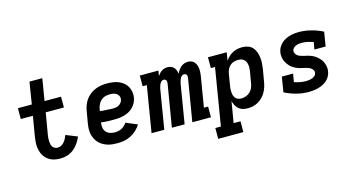

<svg xmlns="http://www.w3.org/2000/svg" viewBox="-95 -1132 3190 1733"><g transform="rotate(-15 1500.0 -265.0)"><path d="M343 8Q320 8 297 4.5Q274 1 254.5 -8Q235 -17 218.5 -31Q202 -45 190.5 -63.5Q179 -82 172.5 -103Q166 -124 163.5 -147Q161 -170 163 -193Q165 -216 168 -239L200 -429H87V-530H217L250 -735H370L336 -530H490V-429H320L285 -223Q283 -209 282 -194.5Q281 -180 282 -166Q283 -152 286 -139Q289 -126 296.5 -115.5Q304 -105 316.5 -99Q329 -93 343 -93Q360 -93 376 -101.5Q392 -110 404 -124Q416 -138 424 -154Q432 -170 438 -186L545 -143Q532 -112 512.5 -83.5Q493 -55 466 -33.5Q439 -12 407 -2Q375 8 343 8Z M876 8Q851 8 826.5 5.5Q802 3 779.5 -4.5Q757 -12 737 -24Q717 -36 701.5 -53Q686 -70 675.5 -91Q665 -112 660 -135.5Q655 -159 656 -183.5Q657 -208 661 -233L680 -343Q684 -370 694 -397Q704 -424 721 -448Q738 -472 762 -490Q786 -508 812.5 -519Q839 -530 867 -534Q895 -538 922 -538Q950 -538 977.5 -534Q1005 -530 1029 -520Q1053 -510 1073.5 -493.5Q1094 -477 1106.5 -454Q1119 -431 1123.5 -404Q1128 -377 1123 -350Q1119 -326 1107.5 -304Q1096 -282 1078 -264Q1060 -246 1038 -234.5Q1016 -223 992 -216.5Q968 -210 945 -208Q922 -206 898 -206Q868 -206 838 -207Q808 -208 778 -212Q774 -189 777.5 -165.5Q781 -142 794.5 -125Q808 -108 830 -100.5Q852 -93 876 -93Q892 -93 908.5 -96Q925 -99 940 -107Q955 -115 968 -127Q981 -139 990 -153L1096 -108Q1079 -80 1054 -57Q1029 -34 999.5 -19Q970 -4 938.5 2Q907 8 876 8ZM913 -305Q928 -305 943 -307.5Q958 -310 971 -317.5Q984 -325 994 -338Q1004 -351 1006 -366Q1009 -382 1002.5 -397Q996 -412 983.5 -421Q971 -430 954.5 -433.5Q938 -437 922 -437Q907 -437 892 -434.5Q877 -432 863 -425.5Q849 -419 837 -408Q825 -397 817 -383.5Q809 -370 804 -355.5Q799 -341 797 -327L795 -313Q809 -311 824 -310Q839 -309 854 -308.5Q869 -308 883.5 -306.5Q898 -305 913 -305Z M1194 0 1265 -430H1226V-530H1400L1392 -481Q1400 -493 1410 -504Q1420 -515 1432.5 -523Q1445 -531 1459 -534.5Q1473 -538 1486 -538Q1503 -538 1519 -532Q1535 -526 1545.5 -514Q1556 -502 1561.5 -486.5Q1567 -471 1569 -455Q1576 -471 1586.5 -486.5Q1597 -502 1611 -514Q1625 -526 1642.5 -532Q1660 -538 1677 -538Q1695 -538 1711 -531.5Q1727 -525 1737.5 -512Q1748 -499 1753.5 -482.5Q1759 -466 1760.5 -448.5Q1762 -431 1760.5 -413Q1759 -395 1756 -377L1710 -100H1749V0H1575L1641 -397Q1642 -405 1641.5 -412.5Q1641 -420 1637.5 -426Q1634 -432 1627 -435Q1620 -438 1613 -438Q1601 -438 1591 -428Q1581 -418 1576 -406Q1571 -394 1567.5 -382Q1564 -370 1562 -358L1503 0H1384L1450 -397Q1451 -405 1450.5 -412.5Q1450 -420 1446.5 -426Q1443 -432 1436.5 -435Q1430 -438 1422 -438Q1410 -438 1400.5 -428Q1391 -418 1385.5 -406Q1380 -394 1377 -382Q1374 -370 1372 -358L1313 0Z M1762 205V104H1814L1902 -429H1863V-530H2038L2026 -454Q2039 -474 2056.5 -490.5Q2074 -507 2095 -518Q2116 -529 2138.5 -533.5Q2161 -538 2183 -538Q2211 -538 2236.5 -529.5Q2262 -521 2279.5 -502Q2297 -483 2306 -458Q2315 -433 2318.5 -406.5Q2322 -380 2320 -352.5Q2318 -325 2314 -297L2295 -187Q2291 -162 2283.5 -138Q2276 -114 2263 -91Q2250 -68 2231 -48.5Q2212 -29 2189 -16Q2166 -3 2141 2.5Q2116 8 2091 8Q2068 8 2046 2Q2024 -4 2008 -18.5Q1992 -33 1981.5 -52.5Q1971 -72 1966 -94L1933 104H1997V205ZM2059 -93Q2080 -93 2101.5 -100.5Q2123 -108 2140 -124Q2157 -140 2166 -161Q2175 -182 2178 -203L2197 -313Q2199 -328 2199.5 -343Q2200 -358 2197.5 -372Q2195 -386 2189 -399Q2183 -412 2172 -421Q2161 -430 2147 -433.5Q2133 -437 2118 -437Q2098 -437 2078.5 -431Q2059 -425 2043.5 -411Q2028 -397 2019 -378Q2010 -359 2007 -340L1989 -230Q1986 -214 1985 -198.5Q1984 -183 1985.5 -168Q1987 -153 1991.5 -139Q1996 -125 2005.5 -114Q2015 -103 2029 -98Q2043 -93 2059 -93Z M2663 8Q2603 8 2546.5 -7Q2490 -22 2439 -48L2462 -189H2567L2554 -112Q2580 -104 2607 -98.5Q2634 -93 2662 -93Q2676 -93 2690.5 -95Q2705 -97 2719.5 -102Q2734 -107 2746 -117.5Q2758 -128 2760 -142Q2763 -158 2755 -171Q2747 -184 2735 -191.5Q2723 -199 2709 -203.5Q2695 -208 2680.5 -211.5Q2666 -215 2651.5 -218Q2637 -221 2623 -226Q2609 -231 2596.5 -237.5Q2584 -244 2572 -252.5Q2560 -261 2550.5 -271Q2541 -281 2532.5 -293Q2524 -305 2518 -318Q2512 -331 2508.5 -345Q2505 -359 2504 -374.5Q2503 -390 2506 -405Q2511 -438 2533 -466Q2555 -494 2585 -510Q2615 -526 2647.5 -532Q2680 -538 2713 -538Q2743 -538 2772 -534Q2801 -530 2829.5 -522.5Q2858 -515 2884.5 -505Q2911 -495 2936 -482L2914 -349H2809L2821 -417Q2795 -425 2768.5 -431Q2742 -437 2714 -437Q2700 -437 2686.5 -435Q2673 -433 2660 -428Q2647 -423 2636 -412.5Q2625 -402 2623 -388Q2621 -373 2628.5 -360Q2636 -347 2647.5 -339Q2659 -331 2673.5 -326.5Q2688 -322 2702 -318.5Q2716 -315 2730.5 -312Q2745 -309 2759 -304Q2773 -299 2786 -292.5Q2799 -286 2810.5 -277.5Q2822 -269 2832 -259Q2842 -249 2850.5 -237.5Q2859 -226 2865 -212.5Q2871 -199 2874.5 -185.5Q2878 -172 2879 -156.5Q2880 -141 2877 -126Q2874 -103 2862.5 -82.5Q2851 -62 2833.5 -46Q2816 -30 2794.5 -19.5Q2773 -9 2751 -3Q2729 3 2707 5.5Q2685 8 2663 8Z"/></g></svg>

Font: Iosevka Slab Extended
Style: Bold Italic
Weight: 700
Width: 7
Italic angle: -9°
Monospace: yes
Designer: Belleve Invis
Foundry: Belleve Invis
Version: Version 11.1.0; ttfautohint (v1.8.3)